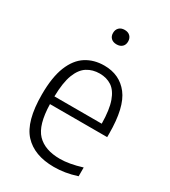

<svg xmlns="http://www.w3.org/2000/svg" viewBox="-186 -846 842 949"><g transform="rotate(30 234.5 -371.0)"><path d="M275.5 9.5Q163 9.5 104.2 -54.5Q45.5 -118.5 45.5 -271Q45.5 -370 70.2 -431.5Q95 -493 139.2 -521.2Q183.5 -549.5 242.5 -549.5Q330 -549.5 380.2 -484.8Q430.5 -420 430.5 -270V-250H104Q106.5 -132.5 150.8 -86.2Q195 -40 281 -40Q334 -40 405 -62V-12Q369.5 -0.5 338 4.5Q306.5 9.5 275.5 9.5ZM242.5 -504Q202.5 -504 171.8 -484.8Q141 -465.5 123.2 -419.8Q105.5 -374 104 -294H374Q373 -374 356.5 -419.8Q340 -465.5 311 -484.8Q282 -504 242.5 -504ZM241 -670Q221 -670 209.5 -681Q198 -692 198 -710.5Q198 -729.5 209.5 -741Q221 -752.5 241 -752.5Q261 -752.5 272.5 -741Q284 -729.5 284 -710.5Q284 -692 272.5 -681Q261 -670 241 -670Z"/></g></svg>

Font: Encode Sans Semi Condensed Light
Style: Regular
Weight: 300
Width: 4
Designer: Multiple Designers
Foundry: Impallari Type
Version: Version 3.000; ttfautohint (v1.8.3) -l 8 -r 50 -G 200 -x 14 